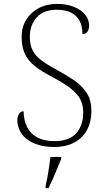

<svg xmlns="http://www.w3.org/2000/svg" viewBox="-20 -744 541 985"><path d="M258 10Q210 10 174.5 -1.5Q139 -13 115.5 -32Q92 -51 80.5 -76Q69 -101 69 -127Q69 -141 73 -151Q77 -161 84 -167Q91 -173 101 -173Q102 -125 120 -90.5Q138 -56 173 -38Q208 -20 260 -20Q335 -20 371 -60.5Q407 -101 407 -167Q407 -207 391 -236.5Q375 -266 340 -292.5Q305 -319 248 -349Q192 -378 157.5 -406Q123 -434 107 -469Q91 -504 91 -556Q91 -604 114 -642Q137 -680 178 -702Q219 -724 273 -724Q322 -724 359 -709Q396 -694 416.5 -669Q437 -644 437 -614Q437 -592 428 -580.5Q419 -569 403 -569Q403 -610 388 -637.5Q373 -665 344 -679.5Q315 -694 272 -694Q203 -694 168 -654.5Q133 -615 133 -555Q133 -513 148 -484.5Q163 -456 193.5 -433.5Q224 -411 269 -387Q317 -361 358 -333.5Q399 -306 424 -268.5Q449 -231 449 -174Q449 -120 427 -78.5Q405 -37 362.5 -13.5Q320 10 258 10ZM214 208Q220 184 224.5 158.5Q229 133 232.5 108Q236 83 239 61H294V71Q285 92 274 119.5Q263 147 251 174Q239 201 229 221H214Z"/></svg>

Font: Noto Serif Hentaigana ExtraLight
Style: Regular
Weight: 200
Designer: Kazuhiro Yamada
Foundry: nipponia
Version: Version 1.000